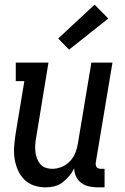

<svg xmlns="http://www.w3.org/2000/svg" viewBox="-20 -800 540 828"><path d="M177 8Q150 8 125.5 -0.5Q101 -9 84 -26.5Q67 -44 57 -67Q47 -90 43 -115.5Q39 -141 41 -167.5Q43 -194 47 -221L85 -450H48V-530H189L136 -207Q133 -192 132 -176.5Q131 -161 132.5 -146.5Q134 -132 139 -118Q144 -104 153 -93Q162 -82 176 -77Q190 -72 206 -72Q226 -72 246.5 -80.5Q267 -89 282 -105Q297 -121 305 -141Q313 -161 316 -182L374 -530H465L393 -99Q392 -93 393 -88Q394 -83 397 -79Q400 -75 405 -73.5Q410 -72 416 -72H431V8H402Q383 8 364.5 4Q346 0 331.5 -10.5Q317 -21 308.5 -38Q300 -55 300 -74Q291 -56 278 -40.5Q265 -25 249 -13Q233 -1 214 3.5Q195 8 177 8ZM278 -586 231 -634 388 -780 447 -720Z"/></svg>

Font: Iosevka Slab Medium
Style: Italic
Weight: 500
Italic angle: -9°
Monospace: yes
Designer: Belleve Invis
Foundry: Belleve Invis
Version: Version 11.1.0; ttfautohint (v1.8.3)